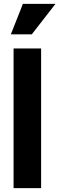

<svg xmlns="http://www.w3.org/2000/svg" viewBox="-20 -970 306 990"><path d="M50 0V-720H192V0ZM144 -793H36L98 -950H266Z"/></svg>

Font: Instrument Sans Condensed
Style: Bold
Weight: 700
Width: 3
Designer: Rodrigo Fuenzalida
Foundry: fragTYPE
Version: Version 1.000;gftools[0.9.28]